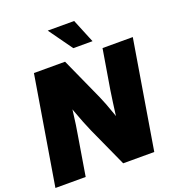

<svg xmlns="http://www.w3.org/2000/svg" viewBox="-166 -1080 1113 1211"><g transform="rotate(-20 390.0 -474.5)"><path d="M-2.4 0 118.2 -727.5H327.1L456.1 -441.9Q466.3 -419.4 479 -386.2Q491.7 -353 504.9 -314.7Q518.1 -276.4 529.3 -237.8L499 -193.8Q503.4 -233.4 509.8 -284.2Q516.1 -335 522.9 -382.8Q529.8 -430.7 534.2 -460.9L578.6 -727.5H781.7L661.1 0H452.6L332 -265.6Q319.3 -294.4 304.2 -332.3Q289.1 -370.1 272.7 -415.5Q256.3 -460.9 240.2 -510.7L277.3 -520Q272.9 -468.8 266.8 -419.2Q260.7 -369.6 254.9 -329.6Q249 -289.6 244.6 -265.6L200.7 0ZM405.3 -790 291.5 -949.2H468.8L534.2 -790Z"/></g></svg>

Font: Inter 28pt Black
Style: Italic
Weight: 900
Italic angle: -9.3988°
Designer: Rasmus Andersson
Foundry: rsms
Version: Version 4.001;git-66647c0bb